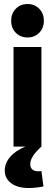

<svg xmlns="http://www.w3.org/2000/svg" viewBox="-20 -736 276 964"><path d="M47.9 -500H188V0Q131.8 50.3 131.8 87.9Q131.8 105 142.1 114.5Q152.3 124 171.9 124Q182.1 124 188 123L198.2 200.2Q158.2 208 124 208Q67.9 208 35.9 183.8Q3.9 159.7 3.9 120.1Q3.9 83.5 30.8 52Q57.6 20.5 107.9 0H47.9ZM59.3 -571.5Q36.1 -595.2 36.1 -631.8Q36.1 -668.5 59.3 -692.1Q82.5 -715.8 118.2 -715.8Q153.8 -715.8 177 -692.1Q200.2 -668.5 200.2 -631.8Q200.2 -595.2 177 -571.5Q153.8 -547.9 118.2 -547.9Q82.5 -547.9 59.3 -571.5Z"/></svg>

Font: Apfel Grotezk
Style: Bold
Weight: 700
Designer: Luigi Gorlero
Foundry: Collletttivo
Version: Version 2.000;FEAKit 1.0